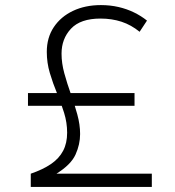

<svg xmlns="http://www.w3.org/2000/svg" viewBox="-20 -735 688 755"><path d="M101 0V-52Q149 -68.5 180.8 -90.2Q212.5 -112 228.2 -142Q244 -172 244 -213Q244 -253 232 -291.5Q220 -330 204 -368.8Q188 -407.5 176 -447.8Q164 -488 164 -531Q164 -587 191.5 -628.2Q219 -669.5 267 -692.2Q315 -715 377 -715Q413 -715 445.8 -707.5Q478.5 -700 506.8 -686.2Q535 -672.5 558 -654L529 -610Q496 -637 458 -649.5Q420 -662 375 -662Q296.5 -662 259.2 -622.2Q222 -582.5 222 -524Q222 -486.5 233 -446.5Q244 -406.5 258.5 -365.8Q273 -325 284 -285Q295 -245 295 -208Q295 -167 277 -127.2Q259 -87.5 202 -52H577V0ZM90 -319V-369H509V-319Z"/></svg>

Font: Geologica Cursive Thin
Style: Regular
Weight: 250
Designer: Sindre Bremnes, Frode Helland
Foundry: Monokrom Skriftforlag AS
Version: Version 1.010;gftools[0.9.28]